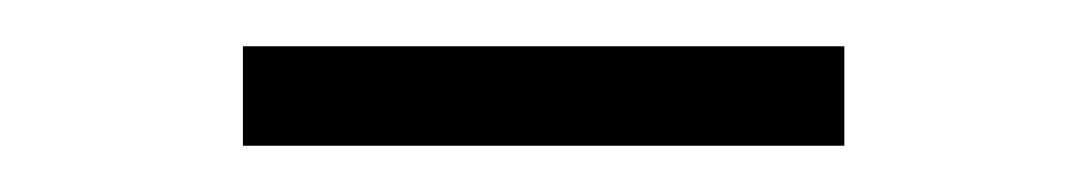

<svg xmlns="http://www.w3.org/2000/svg" viewBox="-20 -727 470 83"><path d="M85 -664V-707H345V-664Z"/></svg>

Font: Minh Nguyen ExtraLight
Style: Regular
Weight: 250
Designer: Ryoko NISHIZUKA 西塚涼子 (kana & ideographs); Frank Grießhammer (Latin, Greek & Cyrillic); Wenlong ZHANG 张文龙 (bopomofo); San
Foundry: Adobe
Version: Version 1.100;July 7, 2023;FontCreator 14.0.0.2814 64-bit